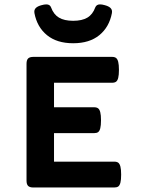

<svg xmlns="http://www.w3.org/2000/svg" viewBox="-20 -832 640 852"><path d="M132.8 -773.9Q132.3 -775.9 132.3 -780.3Q132.3 -790.5 140.1 -797.6Q147.9 -804.7 164.6 -809.1Q176.3 -812.5 185.5 -812.5Q201.7 -812.5 206.5 -799.3Q217.8 -768.1 241.5 -753.9Q265.1 -739.7 304.7 -739.7Q344.2 -739.7 367.9 -753.9Q391.6 -768.1 402.8 -799.3Q408.2 -812.5 423.8 -812.5Q433.1 -812.5 444.8 -809.1Q461.4 -804.7 469.2 -797.6Q477.1 -790.5 477.1 -780.3Q477.1 -775.9 476.6 -773.9Q464.8 -711.9 420.9 -676Q377 -640.1 304.7 -640.1Q232.4 -640.1 188.5 -676Q144.5 -711.9 132.8 -773.9ZM517.6 -57.1Q517.6 -34.2 514.4 -21.7Q511.2 -9.3 504.9 -4.6Q498.5 0 486.8 0H128.4Q111.8 0 104.7 -7.1Q97.7 -14.2 97.7 -30.8V-548.8Q97.7 -565.4 104.7 -572.5Q111.8 -579.6 128.4 -579.6H477.1Q488.8 -579.6 495.1 -574.7Q501.5 -569.8 504.6 -557.4Q507.8 -544.9 507.8 -522Q507.8 -499 504.6 -486.6Q501.5 -474.1 495.1 -469.5Q488.8 -464.8 477.1 -464.8H219.7V-356H397.5Q409.2 -356 415.5 -351.1Q421.9 -346.2 425 -333.7Q428.2 -321.3 428.2 -298.3Q428.2 -275.4 425 -262.9Q421.9 -250.5 415.5 -245.8Q409.2 -241.2 397.5 -241.2H219.7V-114.7H486.8Q498.5 -114.7 504.9 -109.9Q511.2 -105 514.4 -92.5Q517.6 -80.1 517.6 -57.1Z"/></svg>

Font: Courier Prime Sans
Style: Bold
Weight: 700
Designer: Alan Dague-Greene
Foundry: Quote-Unquote Apps
Version: Version 3.020